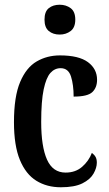

<svg xmlns="http://www.w3.org/2000/svg" viewBox="-20 -781 460 811"><path d="M237 10Q178 10 133.5 -17.5Q89 -45 64 -105.5Q39 -166 39 -265Q39 -373 65 -434.5Q91 -496 135 -521.5Q179 -547 233 -547Q313 -547 351.5 -518.5Q390 -490 390 -444Q390 -411 370 -392Q350 -373 291 -373Q291 -422 280 -457.5Q269 -493 236 -493Q211 -493 193 -473Q175 -453 164.5 -403.5Q154 -354 154 -266Q154 -162 178.5 -107Q203 -52 257 -52Q299 -52 327 -76.5Q355 -101 368 -135Q378 -128 383.5 -118.5Q389 -109 389 -94Q389 -72 375 -47.5Q361 -23 328 -6.5Q295 10 237 10ZM232 -635Q204 -635 186 -650Q168 -665 168 -698Q168 -732 186 -746.5Q204 -761 232 -761Q259 -761 278.5 -746.5Q298 -732 298 -698Q298 -665 278.5 -650Q259 -635 232 -635Z"/></svg>

Font: Noto Serif Khmer ExtraCondensed SemiBold
Style: Regular
Weight: 600
Width: 2
Designer: Danh Hong and the Monotype Design Team
Foundry: Monotype Imaging Inc.
Version: Version 2.004; ttfautohint (v1.8.4.7-5d5b)